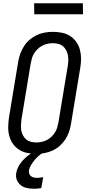

<svg xmlns="http://www.w3.org/2000/svg" viewBox="-20 -939 540 1182"><path d="M203 8Q175 8 147.5 2.5Q120 -3 97.5 -17.5Q75 -32 59.5 -54Q44 -76 37 -102.5Q30 -129 30.5 -157.5Q31 -186 35 -214L92 -559Q96 -584 105 -608.5Q114 -633 128 -655Q142 -677 162.5 -694.5Q183 -712 206.5 -723Q230 -734 255.5 -738.5Q281 -743 306 -743Q334 -743 361.5 -737.5Q389 -732 411.5 -717.5Q434 -703 449.5 -681Q465 -659 472 -632.5Q479 -606 479 -577.5Q479 -549 474 -521L417 -176Q413 -151 404.5 -126.5Q396 -102 381.5 -80Q367 -58 347 -40.5Q327 -23 303 -12Q279 -1 253.5 3.5Q228 8 203 8ZM204 -62Q221 -62 237 -65.5Q253 -69 268.5 -77Q284 -85 297 -97.5Q310 -110 319 -124.5Q328 -139 332.5 -155Q337 -171 340 -187L397 -532Q400 -549 400.5 -566.5Q401 -584 398 -600Q395 -616 387 -630.5Q379 -645 367 -655Q355 -665 338.5 -669Q322 -673 305 -673Q288 -673 272 -669.5Q256 -666 240.5 -658Q225 -650 212 -637.5Q199 -625 190 -610.5Q181 -596 176.5 -580Q172 -564 169 -548L112 -203Q110 -186 109 -168.5Q108 -151 111 -135Q114 -119 122 -104.5Q130 -90 142 -80Q154 -70 170.5 -66Q187 -62 204 -62ZM187 223Q165 223 144 218Q123 213 107 200.5Q91 188 83.5 168Q76 148 80 126Q83 107 92.5 88.5Q102 70 115.5 54Q129 38 145.5 24.5Q162 11 180 0L194 -8H248L247 0Q231 9 217 21.5Q203 34 191.5 48Q180 62 170.5 78Q161 94 158 111Q157 121 160 130.5Q163 140 170.5 145.5Q178 151 187.5 153.5Q197 156 208 156Q217 156 226 154.5Q235 153 246 152L234 219Q222 221 210.5 222Q199 223 187 223ZM191 -851 190 -919H490L491 -851Z"/></svg>

Font: Iosevka SS18
Style: Italic
Weight: 400
Italic angle: -9°
Monospace: yes
Designer: Belleve Invis
Foundry: Belleve Invis
Version: Version 25.1.1; ttfautohint (v1.8.4)